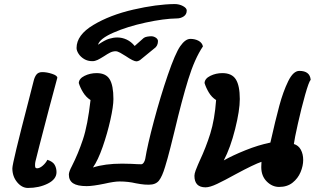

<svg xmlns="http://www.w3.org/2000/svg" viewBox="-20 -910 1604 948"><path d="M189 -554Q211 -554 237 -545.5Q263 -537 263 -526L222 -373Q161 -140 155 -113Q153 -105 153 -94Q153 -84 156 -81.5Q159 -79 163 -79Q176 -79 191 -92Q206 -105 214 -121Q241 -112 250 -96Q259 -80 259 -60Q259 -25 216 -3.5Q173 18 118 18Q88 18 64.5 -10.5Q41 -39 41 -79Q41 -105 121 -412L146 -510Q151 -531 160.5 -542.5Q170 -554 189 -554Z M335 -90Q366 -151 389.5 -221.5Q413 -292 427 -416Q405 -430 390.5 -453.5Q376 -477 369 -500Q370 -522 397.5 -535.5Q425 -549 457 -549Q503 -549 521.5 -518.5Q540 -488 540 -421Q540 -385 525 -318Q510 -251 487 -185Q464 -119 439 -83Q498 -102 583 -102L629 -101Q659 -99 677 -99Q684 -99 689.5 -107Q695 -115 697 -125Q708 -193 740 -313Q772 -433 808.5 -539.5Q845 -646 870 -682Q895 -718 920 -718Q943 -718 960.5 -708.5Q978 -699 982 -681Q941 -620 909.5 -518Q878 -416 842 -264Q837 -243 822 -183.5Q807 -124 795 -86Q781 -39 765 -18.5Q749 2 715 2Q693 2 674.5 -1Q656 -4 651 -5Q613 -14 570 -14Q544 -14 496 -3Q438 9 408 9Q362 9 341 -5Q320 -19 320 -48Q320 -62 335 -90Z M742 -671 671 -613Q661 -607 654 -607Q639 -607 601 -633Q587 -642 573.5 -649.5Q560 -657 551 -657Q537 -657 524 -650.5Q511 -644 493 -632Q474 -620 461.5 -614Q449 -608 436 -608Q413 -608 395.5 -618.5Q378 -629 368 -644.5Q358 -660 358 -673Q358 -737 440.5 -786.5Q523 -836 638 -862.5Q753 -889 842 -890Q865 -890 883.5 -880Q902 -870 902 -858Q902 -839 887 -829Q872 -819 853 -819Q789 -818 699 -798.5Q609 -779 540.5 -749Q472 -719 464 -689Q497 -712 518.5 -718.5Q540 -725 559 -725Q583 -725 605.5 -714.5Q628 -704 645 -683L689 -722Q695 -727 706.5 -729Q718 -731 727 -731Q738 -731 748.5 -724.5Q759 -718 760 -708Q760 -683 742 -671Z M1144 -50Q1088 -19 1052 -2Q1016 15 995 15Q940 15 940 -42Q940 -52 946 -68.5Q952 -85 957.5 -97Q963 -109 965 -114Q997 -182 1018.5 -251Q1040 -320 1047 -416Q1025 -430 1011 -453.5Q997 -477 990 -500Q991 -522 1018.5 -535.5Q1046 -549 1078 -549Q1125 -549 1144.5 -518Q1164 -487 1164 -421Q1164 -365 1141 -273Q1118 -181 1085 -118Q1127 -142 1191.5 -168Q1256 -194 1315 -206Q1340 -317 1359 -387.5Q1378 -458 1403 -509Q1428 -560 1458 -560Q1510 -560 1514 -516Q1505 -507 1486.5 -441.5Q1468 -376 1451 -300Q1434 -224 1431 -199Q1454 -192 1465.5 -170.5Q1477 -149 1477 -120Q1477 -91 1464 -60Q1451 -29 1424.5 -8Q1398 13 1358 13Q1324 13 1297 -14Q1270 -41 1270 -85Q1270 -101 1271 -111Q1235 -99 1144 -50Z"/></svg>

Font: Sriracha
Style: Regular
Weight: 400
Designer: Suppakit Chalermlarp
Version: Version 1.002g